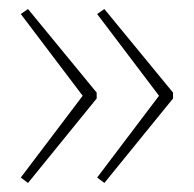

<svg xmlns="http://www.w3.org/2000/svg" viewBox="-20 -736 429 425"><path d="M363 -518 211 -331 195 -343 332 -524 195 -705 211 -716 363 -531ZM194 -518 42 -331 26 -343 163 -524 26 -705 42 -716 194 -531Z"/></svg>

Font: Noto Sans Khmer UI Thin
Style: Regular
Weight: 100
Designer: Danh Hong and the Monotype Design Team
Foundry: Monotype Imaging Inc.
Version: Version 2.002; ttfautohint (v1.8.4.7-5d5b)